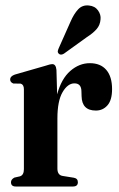

<svg xmlns="http://www.w3.org/2000/svg" viewBox="-20 -679 433 699"><path d="M185.5 -424.5 188 -335.5Q203.5 -392.5 236 -420.8Q268.5 -449 307 -449Q346 -449 367 -424.5Q388 -400 388 -354.5Q388 -314.5 371.2 -295.5Q354.5 -276.5 329 -276.5Q278 -276.5 277 -329L276.5 -345.5Q276.5 -375.5 251 -375.5Q226.5 -375.5 207.8 -343.5Q189 -311.5 189 -247.5V-65.5Q189 -41.5 208 -38.5L248.5 -32Q263.5 -29.5 263.5 -15.5Q263.5 0 245.5 0H37.5Q20 0 20 -15.5Q20 -26 32.5 -32.5L52.5 -37Q67 -41.5 67 -63V-354Q67 -371 55.5 -374.5L28.5 -375Q17 -379.5 17 -389.5Q17 -401.5 34 -407.5L143.5 -439Q162.5 -445.5 170.5 -445.5Q183.5 -445.5 185.5 -424.5ZM236.5 -599.5Q249 -628.5 264.5 -645Q280 -661.5 303.5 -659Q325.5 -657 336.8 -641.2Q348 -625.5 346 -608.5Q344.5 -587.5 331.5 -572.8Q318.5 -558 296.5 -544L212.5 -483.5Q200.5 -476.5 193.5 -484Q189.5 -488.5 190.5 -493.5Q191.5 -498.5 194 -504Z"/></svg>

Font: Fraunces 144pt Soft SemiBold
Style: Regular
Weight: 600
Version: Version 1.000;[b76b70a41]